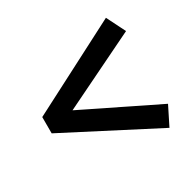

<svg xmlns="http://www.w3.org/2000/svg" viewBox="-118 -706 779 766"><g transform="rotate(-30 272.0 -323.5)"><path d="M38 -286V-361L456 -577L499 -491L156 -324L499 -156L456 -70Z"/></g></svg>

Font: Source Serif Pro
Style: Bold
Weight: 700
Designer: Frank Grießhammer
Foundry: Adobe Systems Incorporated
Version: Version 3.001;hotconv 1.0.111;makeotfexe 2.5.65597